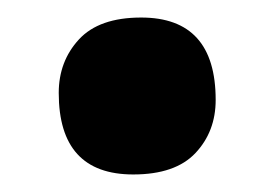

<svg xmlns="http://www.w3.org/2000/svg" viewBox="-20 -187 313 219"><path d="M132 12Q47 12 47 -81Q47 -117 70 -142Q93 -167 141 -167Q226 -167 226 -73Q226 -37 203 -12.5Q180 12 132 12Z"/></svg>

Font: Magra
Style: Bold
Weight: 600
Designer: Viviana Monsalve
Foundry: Viviana Monsalve
Version: Version 1.001